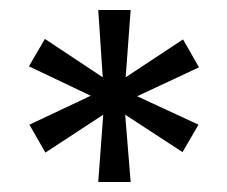

<svg xmlns="http://www.w3.org/2000/svg" viewBox="-20 -732 456 385"><path d="M187 -502 71 -426 39 -482 162 -540 38 -599 70 -654 186 -577 177 -712H242L232 -577L347 -653L379 -597L255 -539L378 -482L346 -427L231 -502L242 -367H177Z"/></svg>

Font: Lexend HM
Style: Regular
Weight: 400
Designer: Bonnie Shaver-Troup, Thomas Jockin, Octavio Pardo
Foundry: Lexend
Version: Version 1.091